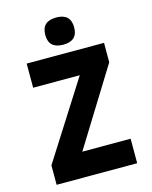

<svg xmlns="http://www.w3.org/2000/svg" viewBox="-134 -1011 868 1098"><g transform="rotate(-15 300.0 -462.5)"><path d="M62 0V-115L352 -571H76V-714H534V-599L253 -145H539V0ZM307 -764Q392 -764 392 -844Q392 -925 307 -925Q221 -925 221 -844Q221 -764 307 -764Z"/></g></svg>

Font: Noto Sans Mono Extra
Style: Regular
Weight: 800
Designer: Monotype Design Team
Foundry: Monotype Imaging Inc.
Version: Version 1.900